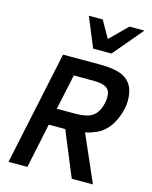

<svg xmlns="http://www.w3.org/2000/svg" viewBox="-135 -1017 872 1103"><g transform="rotate(15 301.5 -465.0)"><path d="M400.9 0 291 -266.1H192.9L137.2 0H24.9L168 -675.8H386.2Q439.5 -675.8 478.8 -668Q518.1 -660.2 544.2 -641.4Q570.3 -622.6 583.3 -591.6Q596.2 -560.5 596.2 -514.2Q596.2 -494.6 591.6 -470.7Q586.9 -446.8 577.6 -422.4Q568.4 -397.9 554.4 -374.5Q540.5 -351.1 522 -333Q498 -309.6 467.3 -296.4Q436.5 -283.2 405.8 -276.9L526.9 0ZM318.8 -366.2Q362.8 -366.2 391.4 -373.5Q419.9 -380.9 438 -398.9Q447.8 -408.7 455.1 -421.6Q462.4 -434.6 467.3 -449.2Q472.2 -463.9 474.6 -478.8Q477.1 -493.7 477.1 -506.8Q477.1 -545.9 452.4 -561Q427.7 -576.2 374 -576.2H258.8L213.9 -366.2ZM335.9 -930.2 393.1 -829.1 495.1 -930.2H584L435.1 -753.9H326.2L253.4 -930.2Z"/></g></svg>

Font: Clear Sans Medium
Style: Italic
Weight: 500
Italic angle: -12°
Foundry: Intel Corporation
Version: Version 1.00